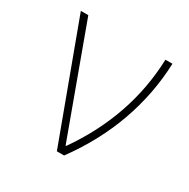

<svg xmlns="http://www.w3.org/2000/svg" viewBox="-127 -646 750 762"><g transform="rotate(30 248.5 -265.0)"><path d="M32.2 -530.3H66.4L247.1 -37.1H250Q411.1 -267.1 419.9 -530.3H452.1Q446.8 -389.2 399.2 -255.9Q351.6 -122.6 261.7 0H228.5Z"/></g></svg>

Font: Pretendard JP Thin
Style: Regular
Weight: 100
Designer: Base glyphs from Inter by Rasmus Andersson; Hangeul glyphs from Noto Sans CJK(Source Han Sans) by Jang Soo-young and Kan
Foundry: Kil Hyung-jin
Version: Version 1.309